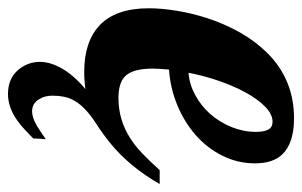

<svg xmlns="http://www.w3.org/2000/svg" viewBox="-168 -394 742 471"><g transform="rotate(90 202.5 -158.0)"><path d="M137.2 167Q127.9 155.8 123 142.3Q118.2 128.9 118.2 115.2Q118.2 88.4 135.3 59.3Q152.3 30.3 185.1 2.9Q165.5 5.9 143.1 5.9Q69.3 5.9 29.3 -31.2Q-13.2 -70.8 -13.2 -152.8Q-13.2 -183.6 -7.1 -221.2Q-1 -258.8 11.2 -296.4Q24.9 -338.4 46.1 -376Q67.4 -413.6 95.7 -442.4Q161.1 -508.8 256.8 -508.8Q317.9 -508.8 345.7 -479.5Q367.2 -456.5 367.2 -413.1Q367.2 -370.6 348.6 -333.3Q330.1 -295.9 297.4 -267.1Q264.6 -238.8 223.1 -221.9Q181.6 -205.1 137.2 -202.1Q134.8 -176.8 134.8 -162.1Q134.8 -113.3 153.3 -94.7Q169.4 -78.1 207 -78.1Q261.2 -78.1 306.2 -107.4Q325.2 -119.6 342.8 -136.5Q360.4 -153.3 383.8 -179.2H418Q374.5 -103.5 315.9 -56.6Q293 -38.1 270.5 -23.9Q248 -9.3 233.2 5.1Q218.3 19.5 210 36.6Q201.2 55.2 201.2 84Q201.2 103.5 210.4 117.2Q220.2 133.8 240.2 133.8Q254.9 133.8 275.9 121.6Q290.5 112.3 292.5 110.8L308.1 100.1Q306.2 115.7 306.2 130.9Q296.9 140.1 285.2 151.1Q273.4 162.1 261.7 170.4Q230 192.9 196.8 192.9Q158.7 192.9 137.2 167ZM246.1 -303.2Q266.6 -326.7 278.3 -355.7Q290 -384.8 290 -415Q290 -435.1 284.4 -445.6Q278.8 -456.1 265.1 -456.1Q247.1 -456.1 228.8 -438.5Q210.4 -420.9 193.4 -390.1Q177.7 -361.3 165 -324.7Q152.3 -288.1 145 -250Q172.9 -252 199.2 -266.1Q225.6 -280.3 246.1 -303.2Z"/></g></svg>

Font: Pattaya
Style: Regular
Weight: 400
Designer: Pablo Impallari / Thai characters Designed by Thanarat Vachiruckul and Suppakit Chalermlarp
Foundry: Pablo Impallari
Version: Version 2.000